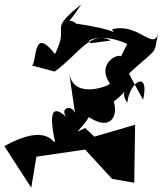

<svg xmlns="http://www.w3.org/2000/svg" viewBox="-52 -788 754 891"><path d="M374 -588C326 -594 412 -642 539 -584L509 -526C496 -542 394 -493 458 -400C466 -395 295 -321 270 -443L296 -264C277 -311 207 -279 276 -226C186 -318 175 -265 203 -131C194 -114 174 -223 -32 -110L93 83L117 -61L343 -94L468 42L571 60L575 -209L386 -154L343 -194L307 -177C374 -250 386 -278 323 -274C444 -166 501 -233 476 -317C580 -399 491 -372 539 -312C549 -412 644 -464 612 -325C506 -513 515 -542 511 -414C694 -586 658 -519 682 -636C663 -547 590 -685 468 -652C481 -622 508 -649 302 -678C263 -714 251 -651 325 -768C162 -636 277 -683 203 -537C98 -673 121 -498 96 -484L202 -456C316 -539 368 -649 462 -600Z"/></svg>

Font: Asimov Silicon
Style: Regular
Weight: 400
Designer: Google
Version: Version 2.000980; 2014